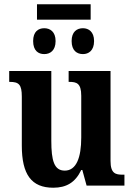

<svg xmlns="http://www.w3.org/2000/svg" viewBox="-20 -868 624 898"><path d="M153 -776H404V-848H153ZM187 -615C214 -615 240 -631 240 -676C240 -720 214 -736 187 -736C159 -736 135 -720 135 -676C135 -631 159 -615 187 -615ZM368 -615C394 -615 420 -631 420 -676C420 -720 394 -736 368 -736C340 -736 315 -720 315 -676C315 -631 340 -615 368 -615ZM229 10C290 10 332 -14 360 -73H365L385 0H562V-51H554C521 -51 497 -56 497 -115V-536H301V-485H304C338 -485 360 -479 360 -420V-225C360 -131 337 -70 283 -70C233 -70 220 -117 220 -210V-536H23V-485H26C68 -485 82 -473 82 -416V-187C82 -52 127 10 229 10Z"/></svg>

Font: Noto Serif Condensed
Style: Bold
Weight: 700
Width: 3
Designer: Monotype Design Team
Foundry: Monotype Imaging Inc.
Version: Version 2.015